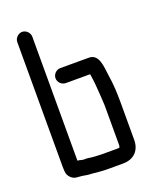

<svg xmlns="http://www.w3.org/2000/svg" viewBox="-147 -834 776 962"><g transform="rotate(-20 241.5 -353.5)"><path d="M208 -434H338C344 -398 348 -354 350 -315L352 -281C353 -271 353 -259 353 -246V-50C353 -45 351 -42 350 -38C345 -37 342 -37 340 -37H254C237 -37 218 -39 202 -40C187 -42 180 -44 164 -43C156 -43 148 -46 138 -48C135 -48 133 -48 130 -49V-710C130 -731 111 -750 90 -750C69 -750 50 -731 50 -710V-46C50 -30 51 -18 53 -9C58 9 77 29 101 29C104 29 107 29 111 30C130 30 149 37 168 37H172C196 39 225 43 254 43H340C398 43 433 7 433 -50V-245C433 -297 431 -348 423 -395C416 -447 415 -514 360 -514H208C187 -514 168 -496 168 -474C168 -452 187 -434 208 -434Z"/></g></svg>

Font: Electronic
Style: ExBd
Weight: 800
Version: Version 1.011